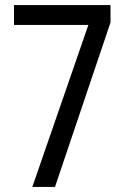

<svg xmlns="http://www.w3.org/2000/svg" viewBox="-20 -734 493 754"><path d="M327 -636H35V-714H414V-646L196 0H107Z"/></svg>

Font: Noto Sans Bengali UI Condensed
Style: Regular
Weight: 400
Width: 3
Designer: Jelle Bosma - Monotype Design Team
Foundry: Monotype Imaging Inc.
Version: Version 2.003; ttfautohint (v1.8.4.7-5d5b)